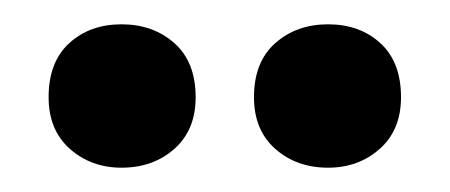

<svg xmlns="http://www.w3.org/2000/svg" viewBox="-20 -758 370 158"><path d="M20 -678Q20 -707 37 -722.5Q54 -738 80 -738Q106 -738 123.5 -722.5Q141 -707 141 -678Q141 -651 123.5 -635.5Q106 -620 80 -620Q55 -620 37.5 -635.5Q20 -651 20 -678ZM189 -678Q189 -707 206.5 -722.5Q224 -738 250 -738Q276 -738 293 -722.5Q310 -707 310 -678Q310 -651 292.5 -635.5Q275 -620 250 -620Q224 -620 206.5 -635.5Q189 -651 189 -678Z"/></svg>

Font: Minipax
Style: Regular
Weight: 400
Designer: Raphaël Ronot
Foundry: Velvetyne Type Foundry
Version: Version 1.000